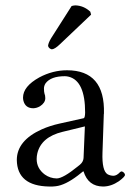

<svg xmlns="http://www.w3.org/2000/svg" viewBox="-20 -678 494 708"><path d="M244.1 -655.8Q250.5 -657.7 257.8 -658.2Q289.1 -657.2 313 -634.8L315.9 -624L201.2 -515.1Q182.1 -496.6 170.9 -496.1Q159.7 -499 157.2 -508.8Q158.2 -520 168.5 -537.1ZM293 -211.9 210.9 -191.9Q132.3 -172.9 117.7 -112.8Q115.2 -102.1 115.2 -91.8Q115.2 -56.6 145.5 -34.2Q165 -20.5 189 -20Q212.4 -20 267.1 -64.5Q272.5 -68.8 274.9 -70.8Q287.1 -81.1 288.1 -95.2ZM288.1 -45.9H286.1L267.1 -30.8Q220.2 4.9 185.5 8.8Q174.3 10.3 161.1 9.8Q43.5 7.8 42 -87.9Q42 -159.7 134.3 -201.2Q164.1 -214.4 199.2 -222.2L289.1 -242.2Q293.5 -244.6 293.9 -263.2Q293.9 -379.4 233.9 -395Q226.1 -397 219.2 -397Q167.5 -397 147.9 -370.6Q142.1 -361.3 142.1 -352.1Q142.1 -339.4 144 -333Q147 -326.2 147 -315.9Q147 -298.8 127.4 -286.1Q115.7 -279.3 103 -278.8Q73.7 -278.8 66.4 -306.2Q64.9 -312.5 64.9 -317.9Q64.9 -359.4 125 -392.6Q174.3 -418.9 227.1 -418.9Q367.7 -418.9 363.3 -259.3Q363.3 -257.3 362.8 -256.8L357.9 -115.2Q355.5 -47.9 377 -35.2Q386.2 -30.3 397.9 -29.8Q410.2 -29.8 422.4 -43Q425.8 -45.4 426.8 -45.9Q434.6 -45.9 439.9 -37.1Q440.9 -34.7 440.9 -33.2Q440.9 -26.4 418.5 -9.8Q389.6 9.8 359.9 9.8Q305.2 9.3 288.1 -45.9Z"/></svg>

Font: Linux Libertine Display O
Style: Regular
Weight: 400
Designer: Philipp H. Poll
Foundry: Philipp H. Poll
Version: Version 5.0.9